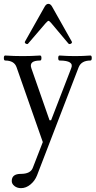

<svg xmlns="http://www.w3.org/2000/svg" viewBox="-21 -706 496 996"><path d="M88 270Q68 270 54 259Q40 248 40 233Q40 196 87 196Q137 196 149 165L201 31L65 -357Q53 -392 6 -392Q-1 -392 -1 -405Q-1 -418 6 -418Q51 -415 97 -415Q142 -415 187 -418Q194 -418 194 -405Q194 -392 187 -392Q127 -392 142 -351L236 -82H244L348 -351Q366 -392 288 -392Q281 -392 281 -405Q281 -418 288 -418Q329 -415 368 -415Q408 -415 448 -418Q455 -418 455 -405Q455 -392 448 -392Q401 -392 387 -357L171 204Q160 232 137 251Q114 270 88 270ZM125 -480Q121 -475 113 -479.5Q105 -484 109 -491L211 -672Q219 -686 230 -686Q241 -686 249 -672L351 -491Q355 -484 347 -479.5Q339 -475 334 -480L245 -586Q235 -598 230 -598Q227 -598 216 -586Z"/></svg>

Font: Junicode
Style: Regular
Weight: 400
Designer: Peter S. Baker
Version: Version 2.100; ttfautohint (v1.8.4)